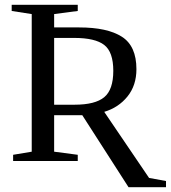

<svg xmlns="http://www.w3.org/2000/svg" viewBox="-20 -675 716 805"><path d="M293 -236Q379 -236 417 -267.5Q455 -299 455 -378Q455 -457 417 -486.5Q379 -516 291 -516H207V-236ZM552 -385Q552 -317 514.5 -270.5Q477 -224 417 -206L605 71L676 84V110H519L325 -192H207V-39L306 -26V0H35V-26L113 -39V-616L29 -629V-655H306V-629L207 -616V-560H312Q430 -560 491 -521Q552 -482 552 -385Z"/></svg>

Font: Libra Serif Modern
Style: Regular
Weight: 400
Designer: Stefan Peev, Context Ltd
Foundry: Stefan Peev, Context Ltd
Version: Version 1.000